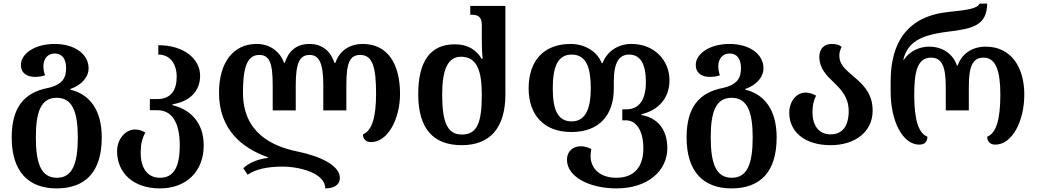

<svg xmlns="http://www.w3.org/2000/svg" viewBox="-20 -793 5758 1066"><path d="M294 253C455 253 545 161 545 -30C545 -183 477 -270 371 -295V-299C440 -323 472 -371 472 -413C472 -495 391 -549 284 -549C170 -549 96 -493 96 -433C96 -383 135 -366 174 -366C192 -366 215 -369 230 -375C226 -386 221 -403 221 -425C221 -467 245 -496 284 -496C324 -496 347 -467 347 -415C347 -364 330 -322 243 -304C115 -278 45 -198 45 -30C45 161 139 253 294 253ZM296 194C210 194 179 118 179 -30C179 -176 209 -250 295 -250C380 -250 412 -176 412 -30C412 118 381 194 296 194Z M868 253C1016 253 1111 157 1111 15C1111 -118 1031 -187 938 -209V-214C1031 -229 1091 -284 1091 -373C1091 -463 1005 -542 859 -542V-490C926 -490 961 -437 961 -366C961 -293 929 -243 854 -243H812V-181H854C934 -181 978 -114 978 14C978 135 944 194 868 194C794 194 761 133 761 56C761 8 769 -24 787 -57C767 -69 748 -74 730 -74C674 -74 630 -18 630 46C630 168 721 253 868 253Z M1994 -549C1915 -549 1863 -506 1842 -444H1837C1817 -506 1771 -549 1699 -549C1622 -549 1581 -506 1561 -444H1557C1535 -506 1480 -549 1405 -549C1275 -549 1196 -446 1196 -278C1196 -77 1319 27 1467 80V84C1419 88 1360 111 1331 141L1355 177C1398 147 1463 132 1549 132C1643 132 1786 168 1786 253C1830 253 1867 236 1867 195C1867 125 1757 74 1631 48C1488 19 1329 -58 1329 -278C1329 -397 1344 -488 1419 -488C1477 -488 1494 -442 1494 -320V-180H1622V-320C1622 -442 1643 -488 1699 -488C1752 -488 1775 -442 1775 -320V-180H1903V-320C1903 -442 1921 -488 1980 -488C2050 -488 2068 -417 2068 -272C2068 -142 2045 -67 1995 -47C1995 -22 2011 -4 2040 -4C2134 -4 2201 -134 2201 -272C2201 -433 2136 -549 1994 -549Z M2544 13C2697 13 2786 -79 2786 -269V-760H2591V-711H2598C2635 -711 2655 -700 2655 -652V-578C2655 -544 2656 -499 2660 -467H2654C2625 -514 2581 -547 2505 -547C2368 -547 2302 -451 2302 -270C2302 -79 2385 13 2544 13ZM2544 -46C2464 -46 2435 -115 2435 -267C2435 -403 2464 -478 2540 -478C2631 -478 2655 -394 2655 -267C2655 -115 2631 -46 2544 -46Z M3403 253C3577 253 3685 155 3685 30C3685 -70 3635 -138 3542 -154V-159C3635 -181 3697 -247 3697 -348C3697 -456 3615 -549 3486 -549C3408 -549 3349 -505 3325 -442H3321C3298 -505 3228 -549 3149 -549C2997 -549 2915 -454 2915 -302C2915 -157 2998 -60 3152 -60C3307 -60 3388 -153 3388 -303V-342C3388 -445 3417 -490 3473 -490C3537 -490 3566 -435 3566 -338C3566 -243 3532 -186 3457 -186H3435V-125H3455C3515 -125 3552 -64 3552 31C3552 129 3505 194 3402 194C3307 194 3259 139 3259 73C3259 60 3260 48 3263 35C3246 25 3225 19 3205 19C3165 19 3128 43 3128 95C3128 187 3250 253 3403 253ZM3154 -119C3075 -119 3049 -187 3049 -302C3049 -419 3075 -490 3154 -490C3238 -490 3260 -412 3260 -302C3260 -204 3238 -119 3154 -119Z M4041 253C4202 253 4292 161 4292 -30C4292 -183 4224 -270 4118 -295V-299C4187 -323 4219 -371 4219 -413C4219 -495 4138 -549 4031 -549C3917 -549 3843 -493 3843 -433C3843 -383 3882 -366 3921 -366C3939 -366 3962 -369 3977 -375C3973 -386 3968 -403 3968 -425C3968 -467 3992 -496 4031 -496C4071 -496 4094 -467 4094 -415C4094 -364 4077 -322 3990 -304C3862 -278 3792 -198 3792 -30C3792 161 3886 253 4041 253ZM4043 194C3957 194 3926 118 3926 -30C3926 -176 3956 -250 4042 -250C4127 -250 4159 -176 4159 -30C4159 118 4128 194 4043 194Z M4592 13C4726 13 4825 -60 4825 -179C4825 -283 4762 -332 4709 -377C4672 -409 4640 -438 4640 -483C4640 -502 4645 -518 4653 -533C4641 -543 4623 -549 4598 -549C4556 -549 4529 -522 4529 -478C4529 -412 4571 -372 4613 -332C4652 -293 4692 -252 4692 -176C4692 -95 4658 -47 4592 -47C4528 -47 4491 -94 4491 -169C4491 -206 4496 -232 4511 -262C4493 -272 4472 -279 4453 -279C4400 -279 4362 -228 4362 -167C4362 -64 4444 13 4592 13Z M5084 10C5116 10 5129 -8 5129 -34C5079 -54 5056 -128 5056 -268C5056 -386 5070 -473 5149 -473C5209 -473 5231 -425 5231 -311V-180H5359V-311C5359 -425 5380 -473 5441 -473C5509 -473 5534 -399 5534 -268C5534 -129 5511 -54 5461 -34C5461 -8 5477 10 5506 10C5600 10 5667 -121 5667 -268C5667 -418 5595 -534 5453 -534C5374 -534 5318 -491 5297 -429H5293C5272 -491 5217 -534 5138 -534C5086 -534 5031 -510 4999 -462H4995C5020 -558 5088 -598 5243 -617C5381 -634 5459 -651 5461 -773H5419C5406 -744 5345 -737 5249 -727C5018 -704 4925 -558 4925 -342V-282C4925 -122 4991 10 5084 10Z"/></svg>

Font: Noto Serif Georgian SemiBold
Style: Regular
Weight: 600
Designer: Monotype Design Team, Akaki Razmadze
Foundry: Google LLC
Version: Version 2.003